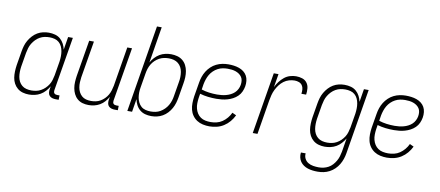

<svg xmlns="http://www.w3.org/2000/svg" viewBox="-80 -1055 3660 1598"><g transform="rotate(10 1750.0 -256.0)"><path d="M182 8Q155 8 130 1Q105 -6 85.5 -22Q66 -38 54 -60.5Q42 -83 38 -108.5Q34 -134 35 -161Q36 -188 40 -215L60 -335Q64 -359 71 -383Q78 -407 91 -429.5Q104 -452 122 -471.5Q140 -491 162 -504Q184 -517 208.5 -522.5Q233 -528 257 -528Q285 -528 310.5 -521Q336 -514 355 -497.5Q374 -481 386 -458Q398 -435 403 -410L421 -520H461L385 -64Q384 -57 385 -50Q386 -43 390.5 -38Q395 -33 402 -31Q409 -29 416 -29H435L434 8H409Q394 8 380 4Q366 0 356.5 -10Q347 -20 345 -34.5Q343 -49 345 -64L350 -91Q337 -69 319 -49Q301 -29 278.5 -16Q256 -3 231 2.5Q206 8 182 8ZM196 -29Q216 -29 236.5 -33Q257 -37 276 -47.5Q295 -58 311 -73.5Q327 -89 338.5 -107.5Q350 -126 356 -146.5Q362 -167 366 -187L386 -307Q389 -329 389.5 -351Q390 -373 386.5 -394Q383 -415 374 -434Q365 -453 349.5 -466.5Q334 -480 313 -485.5Q292 -491 270 -491Q250 -491 229 -487Q208 -483 188.5 -472Q169 -461 153.5 -445Q138 -429 126.5 -410Q115 -391 109 -370.5Q103 -350 99 -329L79 -209Q76 -188 75.5 -166Q75 -144 78.5 -123Q82 -102 91.5 -84Q101 -66 116.5 -53Q132 -40 153 -34.5Q174 -29 196 -29Z M686 8Q659 8 634.5 1Q610 -6 591 -22.5Q572 -39 561 -61.5Q550 -84 545.5 -109.5Q541 -135 542.5 -162Q544 -189 548 -215L599 -520H639L587 -209Q584 -188 583 -166.5Q582 -145 585.5 -124Q589 -103 598 -85Q607 -67 622 -53.5Q637 -40 657.5 -34.5Q678 -29 700 -29Q720 -29 740 -33Q760 -37 778.5 -47.5Q797 -58 813 -74Q829 -90 839.5 -108.5Q850 -127 856 -147Q862 -167 866 -187L921 -520H961L885 -64Q884 -57 885 -50Q886 -43 890.5 -38Q895 -33 902 -31Q909 -29 916 -29H935L934 8H909Q894 8 880 4Q866 0 856.5 -10Q847 -20 845 -34.5Q843 -49 845 -64L850 -90Q837 -68 820 -48.5Q803 -29 780.5 -16Q758 -3 734 2.5Q710 8 686 8Z M1216 8Q1188 8 1163 1Q1138 -6 1118.5 -22.5Q1099 -39 1087.5 -62Q1076 -85 1071 -110L1053 0H1013L1134 -735H1174L1124 -429Q1136 -451 1154.5 -471Q1173 -491 1195 -504Q1217 -517 1242 -522.5Q1267 -528 1291 -528Q1318 -528 1343.5 -521Q1369 -514 1388.5 -498Q1408 -482 1419.5 -459.5Q1431 -437 1435.5 -411.5Q1440 -386 1439 -359Q1438 -332 1433 -305L1413 -185Q1409 -161 1402 -137Q1395 -113 1382.5 -90.5Q1370 -68 1352 -48.5Q1334 -29 1311.5 -16Q1289 -3 1264.5 2.5Q1240 8 1216 8ZM1204 -29Q1224 -29 1245 -33Q1266 -37 1285 -48Q1304 -59 1320 -75Q1336 -91 1347 -110Q1358 -129 1364.5 -149.5Q1371 -170 1374 -191L1394 -311Q1398 -332 1398.5 -354Q1399 -376 1395.5 -397Q1392 -418 1382.5 -436Q1373 -454 1357 -467Q1341 -480 1320.5 -485.5Q1300 -491 1278 -491Q1258 -491 1237.5 -487Q1217 -483 1197.5 -472.5Q1178 -462 1162 -446.5Q1146 -431 1135 -412.5Q1124 -394 1117.5 -373.5Q1111 -353 1108 -333L1088 -213Q1084 -191 1083.5 -169Q1083 -147 1086.5 -126Q1090 -105 1099.5 -86Q1109 -67 1124 -53.5Q1139 -40 1160.5 -34.5Q1182 -29 1204 -29Z M1707 8Q1679 8 1651.5 2Q1624 -4 1601.5 -18.5Q1579 -33 1563.5 -55Q1548 -77 1541.5 -103.5Q1535 -130 1535.5 -158.5Q1536 -187 1540 -215L1560 -335Q1564 -361 1572.5 -386Q1581 -411 1595 -433.5Q1609 -456 1629 -475Q1649 -494 1673.5 -506Q1698 -518 1724 -523Q1750 -528 1775 -528Q1798 -528 1821 -525Q1844 -522 1865.5 -514.5Q1887 -507 1904.5 -493.5Q1922 -480 1932.5 -461Q1943 -442 1945.5 -418.5Q1948 -395 1944 -372Q1940 -349 1930 -326.5Q1920 -304 1902 -286.5Q1884 -269 1862 -257.5Q1840 -246 1817 -239.5Q1794 -233 1770.5 -230.5Q1747 -228 1725 -228Q1689 -228 1654 -232Q1619 -236 1585 -246L1579 -209Q1576 -187 1575.5 -164Q1575 -141 1580.5 -119.5Q1586 -98 1597.5 -80Q1609 -62 1626.5 -50Q1644 -38 1666 -33.5Q1688 -29 1711 -29Q1736 -29 1761.5 -35Q1787 -41 1809 -56Q1831 -71 1848.5 -92Q1866 -113 1877 -137L1911 -121Q1897 -92 1876 -67Q1855 -42 1827.5 -24.5Q1800 -7 1769 0.5Q1738 8 1707 8ZM1725 -264Q1743 -264 1762 -266Q1781 -268 1800 -273Q1819 -278 1837 -287Q1855 -296 1869.5 -309.5Q1884 -323 1893 -341Q1902 -359 1905 -377Q1908 -395 1906 -412.5Q1904 -430 1895 -443.5Q1886 -457 1872.5 -466.5Q1859 -476 1843 -481.5Q1827 -487 1810 -489Q1793 -491 1775 -491Q1754 -491 1733 -487Q1712 -483 1692 -472.5Q1672 -462 1655.5 -446Q1639 -430 1628 -411Q1617 -392 1610 -371Q1603 -350 1599 -329L1592 -283Q1623 -273 1656.5 -268.5Q1690 -264 1725 -264Z M2073 0 2159 -520H2199L2180 -407Q2192 -432 2209 -454.5Q2226 -477 2247.5 -494.5Q2269 -512 2295 -520Q2321 -528 2347 -528Q2374 -528 2399 -520Q2424 -512 2439 -492Q2454 -472 2456.5 -445.5Q2459 -419 2455 -392H2415Q2418 -411 2416.5 -430Q2415 -449 2405 -463.5Q2395 -478 2377.5 -484.5Q2360 -491 2341 -491Q2318 -491 2294 -484Q2270 -477 2250 -462Q2230 -447 2214.5 -426.5Q2199 -406 2188 -383.5Q2177 -361 2171 -337.5Q2165 -314 2161 -291L2113 0Z M2660 223Q2638 223 2617.5 220.5Q2597 218 2577.5 212Q2558 206 2541 194.5Q2524 183 2513 167Q2502 151 2497.5 131Q2493 111 2496 90H2536Q2533 114 2543.5 134.5Q2554 155 2573 166.5Q2592 178 2615.5 182Q2639 186 2663 186Q2683 186 2703.5 181.5Q2724 177 2743.5 166.5Q2763 156 2778 139.5Q2793 123 2804 104Q2815 85 2821 65Q2827 45 2831 24L2850 -91Q2837 -69 2819 -49Q2801 -29 2778.5 -16Q2756 -3 2731 2.5Q2706 8 2682 8Q2655 8 2630 1Q2605 -6 2585.5 -22Q2566 -38 2554 -60.5Q2542 -83 2538 -108.5Q2534 -134 2535 -161Q2536 -188 2540 -215L2560 -335Q2564 -359 2571 -383Q2578 -407 2591 -429.5Q2604 -452 2622 -471.5Q2640 -491 2662 -504Q2684 -517 2708.5 -522.5Q2733 -528 2757 -528Q2785 -528 2810.5 -521Q2836 -514 2855 -497.5Q2874 -481 2886 -458Q2898 -435 2903 -410L2921 -520H2961L2870 30Q2866 55 2857.5 80Q2849 105 2835.5 127.5Q2822 150 2802.5 169Q2783 188 2759 200.5Q2735 213 2710 218Q2685 223 2660 223ZM2696 -29Q2716 -29 2736.5 -33Q2757 -37 2776 -47.5Q2795 -58 2811 -73.5Q2827 -89 2838.5 -107.5Q2850 -126 2856 -146.5Q2862 -167 2866 -187L2886 -307Q2889 -329 2889.5 -351Q2890 -373 2886.5 -394Q2883 -415 2874 -434Q2865 -453 2849.5 -466.5Q2834 -480 2813 -485.5Q2792 -491 2770 -491Q2750 -491 2729 -487Q2708 -483 2688.5 -472Q2669 -461 2653.5 -445Q2638 -429 2626.5 -410Q2615 -391 2609 -370.5Q2603 -350 2599 -329L2579 -209Q2576 -188 2575.5 -166Q2575 -144 2578.5 -123Q2582 -102 2591.5 -84Q2601 -66 2616.5 -53Q2632 -40 2653 -34.5Q2674 -29 2696 -29Z M3207 8Q3179 8 3151.5 2Q3124 -4 3101.5 -18.5Q3079 -33 3063.5 -55Q3048 -77 3041.5 -103.5Q3035 -130 3035.5 -158.5Q3036 -187 3040 -215L3060 -335Q3064 -361 3072.5 -386Q3081 -411 3095 -433.5Q3109 -456 3129 -475Q3149 -494 3173.5 -506Q3198 -518 3224 -523Q3250 -528 3275 -528Q3298 -528 3321 -525Q3344 -522 3365.5 -514.5Q3387 -507 3404.5 -493.5Q3422 -480 3432.5 -461Q3443 -442 3445.5 -418.5Q3448 -395 3444 -372Q3440 -349 3430 -326.5Q3420 -304 3402 -286.5Q3384 -269 3362 -257.5Q3340 -246 3317 -239.5Q3294 -233 3270.5 -230.5Q3247 -228 3225 -228Q3189 -228 3154 -232Q3119 -236 3085 -246L3079 -209Q3076 -187 3075.5 -164Q3075 -141 3080.5 -119.5Q3086 -98 3097.5 -80Q3109 -62 3126.5 -50Q3144 -38 3166 -33.5Q3188 -29 3211 -29Q3236 -29 3261.5 -35Q3287 -41 3309 -56Q3331 -71 3348.5 -92Q3366 -113 3377 -137L3411 -121Q3397 -92 3376 -67Q3355 -42 3327.5 -24.5Q3300 -7 3269 0.5Q3238 8 3207 8ZM3225 -264Q3243 -264 3262 -266Q3281 -268 3300 -273Q3319 -278 3337 -287Q3355 -296 3369.5 -309.5Q3384 -323 3393 -341Q3402 -359 3405 -377Q3408 -395 3406 -412.5Q3404 -430 3395 -443.5Q3386 -457 3372.5 -466.5Q3359 -476 3343 -481.5Q3327 -487 3310 -489Q3293 -491 3275 -491Q3254 -491 3233 -487Q3212 -483 3192 -472.5Q3172 -462 3155.5 -446Q3139 -430 3128 -411Q3117 -392 3110 -371Q3103 -350 3099 -329L3092 -283Q3123 -273 3156.5 -268.5Q3190 -264 3225 -264Z"/></g></svg>

Font: Iosevka Term Curly Extralight
Style: Italic
Weight: 200
Italic angle: -9°
Designer: Belleve Invis
Foundry: Belleve Invis
Version: Version 32.3.0